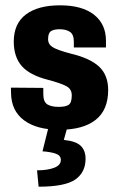

<svg xmlns="http://www.w3.org/2000/svg" viewBox="-20 -478 448 721"><path d="M21 -148.9 21.5 -127.9Q22.5 -62 70.1 -26.4Q117.7 9.3 203.6 9.3Q292 9.3 339.1 -27.8Q386.2 -64.9 386.2 -140.1Q386.2 -195.8 352.1 -227.8Q317.9 -259.8 244.6 -276.9Q195.3 -290 178 -300.8Q160.6 -311.5 160.6 -331.1Q160.6 -354 171.6 -361.1Q182.6 -368.2 203.6 -368.2Q228 -368.2 242.7 -358.4Q257.3 -348.6 257.3 -320.8V-299.8H377.9V-325.2Q377.9 -387.2 333.3 -422.6Q288.6 -458 205.6 -458Q122.6 -458 77.1 -423.6Q31.7 -389.2 31.7 -321.8Q31.7 -264.6 61.5 -230.2Q91.3 -195.8 160.6 -178.2Q208.5 -165.5 229 -154.5Q249.5 -143.6 249.5 -120.1Q249.5 -92.8 238.3 -84.7Q227.1 -76.7 200.2 -76.7Q172.4 -76.7 157.5 -86.2Q142.6 -95.7 142.6 -125V-147.9ZM162.1 0 139.6 90.3Q169.4 92.3 189 98.9Q208.5 105.5 208.5 122.6Q208.5 142.6 183.1 152.1Q157.7 161.6 119.1 161.6L125 223.1Q223.6 223.1 262.5 196.3Q301.3 169.4 301.3 118.2Q301.3 87.4 283.4 69.8Q265.6 52.2 219.7 47.4L232.9 0Z"/></svg>

Font: Roboto Flex Super Cond Bold
Style: Regular
Weight: 700
Width: 3
Designer: Berlow after Robertson
Foundry: Google
Version: Version 3.000